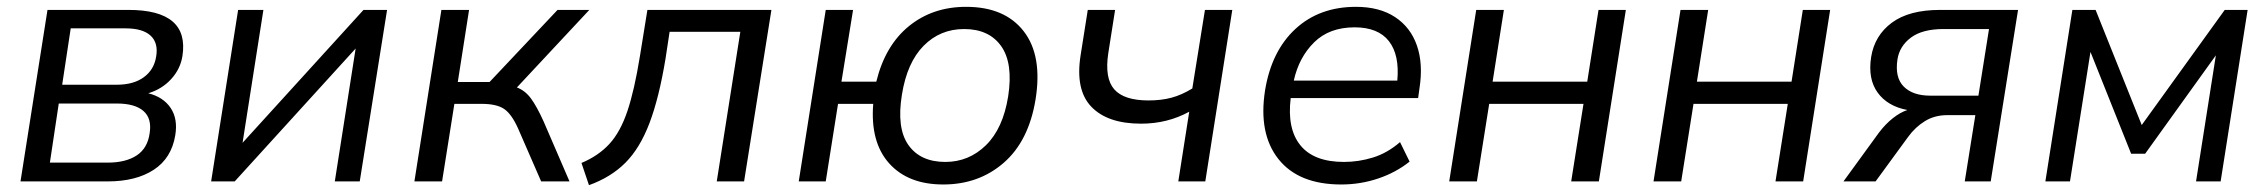

<svg xmlns="http://www.w3.org/2000/svg" viewBox="-20 -531 6640 562"><path d="M40 0 119 -502H356Q535 -502 514 -367Q508 -329 481 -299.5Q454 -270 414 -258Q458 -247 479.5 -215Q501 -183 493 -135Q482 -68 430 -34Q378 0 295 0ZM162 -283H322Q371 -283 401 -305Q431 -327 437 -365Q444 -405 421 -426.5Q398 -448 347 -448H187ZM126 -55H295Q348 -55 380 -76Q412 -97 418 -141Q425 -184 400 -206Q375 -228 322 -228H152Z M598 0 677 -502H751L690 -113L1044 -502H1113L1033 0H960L1021 -389L667 0Z M1193 0 1272 -502H1353L1320 -291H1413L1612 -502H1705L1493 -275Q1517 -266 1534 -243Q1551 -220 1571 -176L1647 0H1564L1496 -156Q1477 -198 1455 -212.5Q1433 -227 1390 -227H1310L1274 0Z M1704 11 1682 -54Q1732 -75 1764 -110Q1796 -145 1816.5 -206Q1837 -267 1853 -366L1875 -502H2238L2158 0H2078L2147 -438H1940L1928 -359Q1909 -244 1881 -170.5Q1853 -97 1810.5 -54.5Q1768 -12 1704 11Z M2741 9Q2638 9 2582.5 -53Q2527 -115 2536 -227H2433L2397 0H2318L2397 -502H2477L2443 -292H2545Q2571 -398 2640.5 -454.5Q2710 -511 2808 -511Q2921 -511 2976.5 -439.5Q3032 -368 3011 -239Q2991 -118 2918 -54.5Q2845 9 2741 9ZM2747 -57Q2816 -57 2866 -106Q2916 -155 2931 -249Q2946 -346 2910.5 -396Q2875 -446 2802 -446Q2732 -446 2683.5 -397Q2635 -348 2620 -254Q2604 -156 2639 -106.5Q2674 -57 2747 -57Z M3429 0 3461 -204Q3397 -169 3320 -169Q3222 -169 3174.5 -218.5Q3127 -268 3143 -369L3164 -502H3244L3224 -375Q3213 -302 3241.5 -269.5Q3270 -237 3342 -237Q3379 -237 3409 -245Q3439 -253 3470 -272L3507 -502H3587L3508 0Z M3906 9Q3781 9 3722 -65.5Q3663 -140 3683 -267Q3702 -382 3772 -446.5Q3842 -511 3949 -511Q4018 -511 4063.5 -481Q4109 -451 4127.5 -397.5Q4146 -344 4135 -273L4131 -244H3758Q3747 -154 3786.5 -105.5Q3826 -57 3914 -57Q3957 -57 3999 -70Q4041 -83 4078 -115L4106 -58Q4066 -26 4014 -8.5Q3962 9 3906 9ZM3945 -451Q3871 -451 3826.5 -407Q3782 -363 3767 -295H4070Q4077 -370 4045.5 -410.5Q4014 -451 3945 -451Z M4222 0 4301 -502H4382L4349 -292H4626L4659 -502H4739L4660 0H4579L4615 -227H4339L4303 0Z M4820 0 4899 -502H4980L4947 -292H5224L5257 -502H5337L5258 0H5177L5213 -227H4937L4901 0Z M5376 0 5480 -143Q5499 -168 5520.5 -185Q5542 -202 5563 -209Q5505 -220 5476 -260Q5447 -300 5457 -364Q5467 -427 5517.5 -464.5Q5568 -502 5659 -502H5887L5807 0H5731L5762 -194H5680Q5643 -194 5614.5 -176.5Q5586 -159 5565 -130L5470 0ZM5630 -251H5771L5802 -446H5669Q5607 -446 5573.5 -421Q5540 -396 5534 -357Q5526 -304 5552.5 -277.5Q5579 -251 5630 -251Z M5967 0 6046 -502H6114L6249 -165L6492 -502H6559L6480 0H6408L6466 -369L6259 -81H6218L6099 -379L6039 0Z"/></svg>

Font: Mulish
Style: Italic
Weight: 400
Italic angle: -9°
Designer: Vernon Adams
Foundry: Vernon Adams
Version: Version 3.603; ttfautohint (v1.8.3)